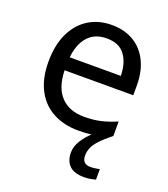

<svg xmlns="http://www.w3.org/2000/svg" viewBox="-140 -645 843 964"><g transform="rotate(20 282.0 -163.0)"><path d="M389 116Q389 161 434 161Q451 161 462.5 158.5Q474 156 482 155V211Q468 215 454 217.5Q440 220 420 220Q367 220 342 195Q317 170 317 126Q317 92 337.5 60.5Q358 29 383 6Q352 10 313 10Q237 10 178.5 -21Q120 -52 87.5 -113.5Q55 -175 55 -264Q55 -352 84.5 -415Q114 -478 167.5 -512Q221 -546 292 -546Q361 -546 410.5 -516Q460 -486 486.5 -431.5Q513 -377 513 -304V-251H146Q148 -160 192.5 -112.5Q237 -65 317 -65Q368 -65 407.5 -74.5Q447 -84 489 -102V-25Q449 7 427 31Q405 55 397 75Q389 95 389 116ZM291 -474Q228 -474 191.5 -433.5Q155 -393 148 -321H421Q420 -389 389 -431.5Q358 -474 291 -474Z"/></g></svg>

Font: Noto Sans Anatolian Hieroglyphs
Style: Regular
Weight: 400
Designer: Monotype Design Team
Foundry: Monotype Imaging Inc.
Version: Version 2.001; ttfautohint (v1.8.4.7-5d5b)